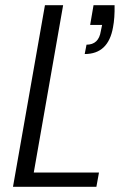

<svg xmlns="http://www.w3.org/2000/svg" viewBox="-20 -719 471 739"><path d="M340 -699H421Q422 -650 415 -614Q397 -511 306 -511L313 -547Q360 -547 368 -599L373 -623H327ZM153 -699H223L110 -55H361L351 0H30Z"/></svg>

Font: Poppins Light
Style: Italic
Weight: 300
Italic angle: -10°
Designer: Ninad Kale (Devanagari), Jonny Pinhorn (Latin)
Foundry: Indian Type Foundry
Version: Version 3.200;PS 1.000;hotconv 16.6.54;makeotf.lib2.5.65590